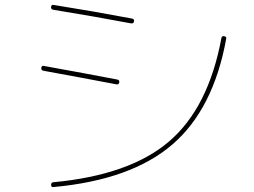

<svg xmlns="http://www.w3.org/2000/svg" viewBox="-20 -748 1040 787"><path d="M189.5 9.8Q189.5 0 198.2 -1Q512.7 -30.3 673.8 -168.9Q835 -307.6 887.7 -592.8Q889.6 -601.6 899.4 -599.6Q909.2 -597.7 907.2 -588.9Q854.5 -299.8 686 -155.3Q517.6 -10.7 200.2 18.6Q189.5 20.5 189.5 9.8ZM158.2 -458Q147.5 -460 149.4 -470.2Q151.4 -480.5 161.1 -477.5Q339.8 -445.3 460.9 -421.9Q470.7 -419.9 468.8 -410.2Q466.8 -400.4 457 -402.3Q324.2 -427.7 158.2 -458ZM198.2 -708Q187.5 -710 189.5 -720.2Q191.4 -730.5 201.2 -727.5Q355.5 -703.1 521.5 -671.9Q531.2 -669.9 529.3 -660.2Q527.3 -650.4 516.6 -652.3Q361.3 -681.6 198.2 -708Z"/></svg>

Font: Rounded Mgen+ 1m thin
Style: Regular
Weight: 100
Designer: [Source Han Sans]
Ryoko NISHIZUKA  (kana & ideographs); Paul D. Hunt (Latin, Greek & Cyrillic); Wenlong ZHANG  (bopomofo
Version: Version 1.059.20150602